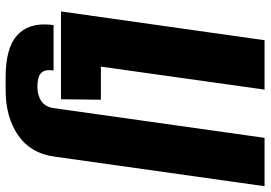

<svg xmlns="http://www.w3.org/2000/svg" viewBox="-152 -574 912 647"><g transform="rotate(90 303.5 -250.0)"><path d="M239.5 186.5Q142 186.5 99.2 148.5Q56.5 110.5 62.5 39L64 25H217L216 35Q214.5 58 227.8 68.8Q241 79.5 272 79.5Q300.5 79.5 320.2 66.2Q340 53 344 23.5L444 -686H607L507 23.5Q496 103 434.8 144.8Q373.5 186.5 284.5 186.5ZM18 0 115 -686H281.5L204 -134.5H315.5L314 0Z"/></g></svg>

Font: Chivo Mono Medium
Style: Italic
Weight: 500
Italic angle: -8.05°
Monospace: yes
Designer: Hector Gatti
Foundry: Omnibus-Type
Version: Version 1.008